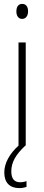

<svg xmlns="http://www.w3.org/2000/svg" viewBox="-20 -747 224 985"><path d="M94 -727C72 -727 64 -709 64 -688C64 -667 74 -650 93 -650C112 -650 124 -665 124 -689C124 -709 116 -727 94 -727ZM38 132C38 86 60 47 110 0H112V-529H75V0C30 41 2 89 2 138C2 190 30 218 79 218C94 218 107 215 116 212V182C110 185 95 188 83 188C53 188 38 169 38 132Z"/></svg>

Font: Noto Sans Sinhala UI ExtraCondensed ExtraLight
Style: Regular
Weight: 200
Width: 2
Designer: Jelle Bosma - Monotype Design Team
Foundry: Monotype Imaging Inc.
Version: Version 2.006